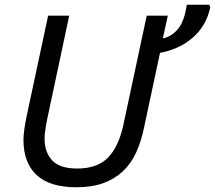

<svg xmlns="http://www.w3.org/2000/svg" viewBox="-20 -780 907 810"><path d="M79 -190Q79 -208 82.5 -233.5Q86 -259 91 -283L183 -714H272L179 -277Q168 -222 168 -195Q168 -138 200 -103.5Q232 -69 305 -69Q390 -69 435 -114.5Q480 -160 500 -251L599 -714H688L667 -618Q705 -626 731.5 -658.5Q758 -691 768 -760H863L867 -749Q850 -670 793 -621Q736 -572 655 -557L588 -243Q576 -184 554.5 -137Q533 -90 498.5 -57.5Q464 -25 416 -7.5Q368 10 303 10Q189 10 134 -42Q79 -94 79 -190Z"/></svg>

Font: BC Sans
Style: Italic
Weight: 400
Italic angle: -12°
Designer: Monotype Design Team
Designer: Province of B.C.
Foundry: Monotype Imaging Inc.
Version: Version 2.000;GOOG;noto-source:20170915:90ef993387c0